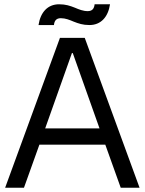

<svg xmlns="http://www.w3.org/2000/svg" viewBox="-20 -877 676 897"><path d="M330 -841C307 -850 287 -857 256 -857C203 -857 169 -820 160 -760H232C234 -779 242 -792 264 -792C286 -792 305 -784 324 -776C347 -767 367 -760 398 -760C451 -760 485 -797 494 -857H422C420 -838 412 -825 390 -825C368 -825 349 -833 330 -841ZM4 0H92L164 -201H472L544 0H632L376 -700H260ZM191 -277 316 -629H320L445 -277Z"/></svg>

Font: Fixel Display Regular
Style: Regular
Weight: 400
Designer: AlfaBravo + MacPaw
Foundry: Kyrylo Tkachov, Marchela Mozhyna, Serhii Makarenko, Maria Weinstein, Zakhar Kryvoshyya
Version: Version 1.211